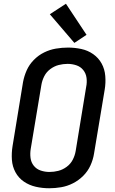

<svg xmlns="http://www.w3.org/2000/svg" viewBox="-20 -997 616 1025"><path d="M243 8Q274 8 306.5 2.5Q339 -3 369.5 -18.5Q400 -34 424.5 -58.5Q449 -83 463 -114Q477 -145 482 -177L539 -519Q545 -555 542 -591.5Q539 -628 522.5 -658Q506 -688 477.5 -708Q449 -728 414 -735.5Q379 -743 343 -743Q311 -743 278.5 -737.5Q246 -732 215.5 -717Q185 -702 160.5 -677Q136 -652 122.5 -621.5Q109 -591 103 -559L47 -217Q41 -180 43.5 -144Q46 -108 62.5 -77.5Q79 -47 107.5 -27.5Q136 -8 171 0Q206 8 243 8ZM244 -79Q220 -79 197.5 -86.5Q175 -94 160.5 -112Q146 -130 143 -154Q140 -178 144 -202L201 -544Q205 -568 216.5 -590.5Q228 -613 249 -628.5Q270 -644 293.5 -650Q317 -656 341 -656Q365 -656 387.5 -648.5Q410 -641 424.5 -623Q439 -605 442 -581Q445 -557 440 -533L384 -191Q380 -167 368.5 -144.5Q357 -122 336 -106.5Q315 -91 291.5 -85Q268 -79 244 -79ZM377 -768 442 -811 332 -977 246 -921Z"/></svg>

Font: Iosevka Sparkle Medium
Style: Italic
Weight: 500
Italic angle: -9°
Designer: Belleve Invis
Foundry: Belleve Invis
Version: Version 4.5.0; ttfautohint (v1.8.3)